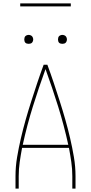

<svg xmlns="http://www.w3.org/2000/svg" viewBox="-20 -1119 540 1139"><path d="M72 0V-74Q72 -131 81.5 -187Q91 -243 104 -299Q117 -355 132.5 -409.5Q148 -464 165.5 -518.5Q183 -573 201 -627Q219 -681 239 -735H261Q281 -681 299 -627Q317 -573 334.5 -518.5Q352 -464 367.5 -409.5Q383 -355 396 -299Q409 -243 418.5 -187Q428 -131 428 -74V0H409V-74Q409 -116 403 -158Q397 -200 389 -242H111Q103 -200 97 -158Q91 -116 91 -74V0ZM115 -260H385Q360 -375 325 -487Q290 -599 250 -709Q210 -599 175 -487Q140 -375 115 -260ZM350 -859Q345 -859 339.5 -860.5Q334 -862 330.5 -865.5Q327 -869 325.5 -874.5Q324 -880 324 -885Q324 -890 325.5 -895.5Q327 -901 330.5 -904.5Q334 -908 339.5 -910Q345 -912 350 -912Q355 -912 360.5 -910Q366 -908 369.5 -904.5Q373 -901 375 -895.5Q377 -890 377 -885Q377 -880 375 -874.5Q373 -869 369.5 -865.5Q366 -862 360.5 -860.5Q355 -859 350 -859ZM150 -859Q145 -859 139.5 -860.5Q134 -862 130.5 -865.5Q127 -869 125.5 -874.5Q124 -880 124 -885Q124 -890 125.5 -895.5Q127 -901 130.5 -904.5Q134 -908 139.5 -910Q145 -912 150 -912Q155 -912 160.5 -910Q166 -908 169.5 -904.5Q173 -901 175 -895.5Q177 -890 177 -885Q177 -880 175 -874.5Q173 -869 169.5 -865.5Q166 -862 160.5 -860.5Q155 -859 150 -859ZM400 -1081H100V-1099H400Z"/></svg>

Font: Iosevka Term Curly Thin
Style: Regular
Weight: 100
Designer: Belleve Invis
Foundry: Belleve Invis
Version: Version 32.3.0